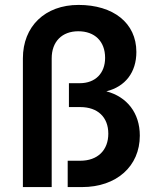

<svg xmlns="http://www.w3.org/2000/svg" viewBox="-20 -760 640 780"><path d="M412 -389C489 -408 534 -466 534 -549C534 -667 440 -740 299 -740C163 -740 73 -653 73 -523V0H190V-523C190 -591 232 -633 298 -633C365 -633 407 -592 407 -525C407 -463 368 -422 304 -422H260V-325H306C377 -325 420 -284 420 -217C420 -150 377 -107 306 -107H255V0H313C454 0 548 -85 548 -209C548 -301 496 -367 412 -389Z"/></svg>

Font: Tekne LDO
Style: Bold
Weight: 700
Monospace: yes
Designer: Alessio Laiso, Mario Rullo, Paolo Rosset
Foundry: Alessio Laiso
Version: Version 1.000;hotconv 1.0.109;makeotfexe 2.5.65596